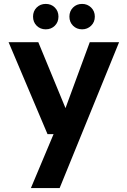

<svg xmlns="http://www.w3.org/2000/svg" viewBox="-20 -742 652 982"><path d="M138 220 254 -56H223L24 -526H176L315 -189L439 -526H589L285 220ZM214 -592Q186 -592 167.5 -610.5Q149 -629 149 -657Q149 -685 167.5 -703.5Q186 -722 214 -722Q242 -722 260.5 -703.5Q279 -685 279 -657Q279 -629 260.5 -610.5Q242 -592 214 -592ZM400 -592Q372 -592 353.5 -610.5Q335 -629 335 -657Q335 -685 353.5 -703.5Q372 -722 400 -722Q427 -722 446 -703.5Q465 -685 465 -657Q465 -629 446 -610.5Q427 -592 400 -592Z"/></svg>

Font: DM Sans 9pt ExtraBold
Style: Regular
Weight: 800
Version: Version 4.004;gftools[0.9.30]